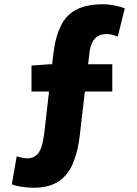

<svg xmlns="http://www.w3.org/2000/svg" viewBox="-20 -778 649 908"><path d="M36 93 59 -39Q87 -30 109 -29Q138 -30 154.5 -46Q171 -62 179.5 -95Q188 -128 194 -189L232 -521Q242 -606 269 -658Q295 -710 344 -734Q393 -758 470 -758Q492 -758 522.5 -752Q553 -746 570 -738L537 -605Q527 -609 513.5 -613Q500 -617 485 -617Q449 -617 429.5 -596.5Q410 -576 404 -536L357 -136Q350 -70 328 -13Q306 46 260 78Q214 110 137 110Q104 109 76.5 104.5Q49 100 36 93ZM129 -468 214 -474H511V-345H129Z"/></svg>

Font: Merged Yaku Han JP Black
Style: Regular
Weight: 900
Designer: Ryoko NISHIZUKA 西塚涼子 (kana, bopomofo & ideographs); Paul D. Hunt (Latin, Greek & Cyrillic); Sandoll Communications 산돌커뮤니
Foundry: Adobe
Version: Version 2.004